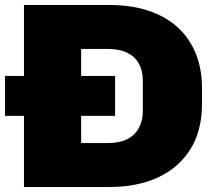

<svg xmlns="http://www.w3.org/2000/svg" viewBox="-49 -749 858 769"><path d="M47 0V-729H389Q476 -729 544.5 -706.5Q613 -684 661 -641Q709 -598 734.5 -536Q760 -474 760 -396V-333Q760 -225 713.5 -151Q667 -77 584 -38.5Q501 0 389 0ZM276 -154 255 -176H382Q430 -176 461 -192Q492 -208 507.5 -237Q523 -266 523 -304V-426Q523 -466 507 -494.5Q491 -523 460 -538Q429 -553 382 -553H256L276 -574ZM-29 -285V-445H412V-285Z"/></svg>

Font: Hubot Sans Condensed ExtraLight Black
Style: Regular
Weight: 900
Version: Version 2.000